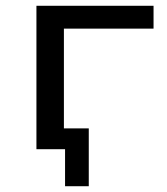

<svg xmlns="http://www.w3.org/2000/svg" viewBox="-20 -516 576 664"><path d="M205 128V0H112V-72H287V128ZM106 0V-496H511V-417H201V0Z"/></svg>

Font: Nunito Sans 7pt SemiExpanded
Style: Regular
Weight: 400
Width: 6
Designer: Vernon Adams
Foundry: Vernon Adams
Version: Version 3.101;gftools[0.9.27]